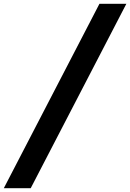

<svg xmlns="http://www.w3.org/2000/svg" viewBox="-53 -843 682 1006"><path d="M-33 143H108L609 -823H468Z"/></svg>

Font: Iosevka Sparkle Extrabold
Style: Italic
Weight: 800
Italic angle: -9°
Designer: Belleve Invis
Foundry: Belleve Invis
Version: Version 4.5.0; ttfautohint (v1.8.3)